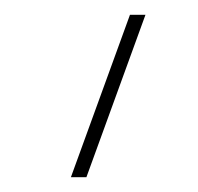

<svg xmlns="http://www.w3.org/2000/svg" viewBox="-20 -790 268 260"><path d="M97 -550H76L156 -770H177Z"/></svg>

Font: Mplus 1p Thin
Style: Regular
Weight: 250
Version: Version 1.061